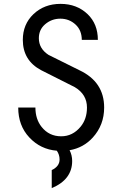

<svg xmlns="http://www.w3.org/2000/svg" viewBox="-20 -762 626 982"><path d="M73.2 -211.9H161.1Q161.1 -152.8 192.9 -112.8Q231 -64.9 293 -64.9Q351.6 -64.9 392.1 -113.8Q424.8 -153.3 424.8 -211.9Q424.8 -279.3 362.3 -316.4L189.9 -403.3Q96.7 -453.1 96.7 -558.1Q96.7 -637.7 150.9 -689.5Q206.5 -742.2 289.6 -742.2Q373 -742.2 428.2 -689.5Q480.5 -639.2 480.5 -558.1H398.4Q397.9 -606.9 367.2 -635.7Q334.5 -666.5 288.6 -666.5Q243.7 -666.5 210 -637.2Q178.7 -609.9 178.7 -566.4Q178.7 -513.7 228 -481.4L386.2 -402.8Q512.7 -343.3 512.7 -211.9Q512.7 -122.6 454.6 -58.6Q406.7 -5.9 335.9 6.3Q349.1 31.7 349.1 61.5Q349.1 156.2 244.6 200.2V107.9Q284.7 88.9 284.7 53.7Q284.7 28.8 270.5 8.8Q187 2 129.9 -59.1Q73.2 -119.6 73.2 -211.9Z"/></svg>

Font: Consola Mono
Style: Book
Weight: 400
Monospace: yes
Designer: Wojciech Kalinowski "wmk69" (wmk69@o2.pl)
Foundry: Wojciech Kalinowski "wmk69" (wmk69@o2.pl)
Version: Version 2.1.0